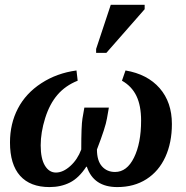

<svg xmlns="http://www.w3.org/2000/svg" viewBox="-20 -758 763 788"><path d="M426.8 -316.4 418.9 -271.5Q413.1 -235.8 377.9 -144.5Q377.9 -98.6 398.4 -75.4Q418.9 -52.2 452.1 -52.2Q501 -52.2 530 -111.3Q559.1 -170.4 559.1 -263.2Q559.1 -324.7 539.8 -364.5Q520.5 -404.3 480.5 -426.8L495.1 -468.8Q585 -453.6 635.3 -396Q685.5 -338.4 685.5 -249Q685.5 -172.9 658.7 -114Q631.8 -55.2 581.1 -22.7Q530.3 9.8 461.4 9.8Q364.3 9.8 336.4 -73.7H334Q303.7 -27.3 266.8 -8.8Q230 9.8 183.1 9.8Q104 9.8 62.5 -36.6Q21 -83 21 -173.3Q21 -250.5 53.5 -312.7Q85.9 -375 149.7 -416.5Q213.4 -458 293.9 -468.8L298.8 -426.8Q248.5 -406.7 216.1 -369.1Q183.6 -331.5 165.3 -272.9Q147 -214.4 147 -161.6Q147 -106.9 164.3 -78.4Q181.6 -49.8 209.5 -49.8Q238.8 -49.8 268.6 -76.7Q298.3 -103.5 313.5 -144.5Q313.5 -242.2 318.4 -271.5L326.2 -316.4ZM374.5 -541V-557.1L434.6 -738.3H573.7V-720.2L416.5 -541Z"/></svg>

Font: Tinos
Style: Bold Italic
Weight: 700
Italic angle: -16.333°
Designer: Steve Matteson
Foundry: Monotype Imaging Inc.
Version: Version 1.23